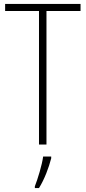

<svg xmlns="http://www.w3.org/2000/svg" viewBox="-20 -734 436 975"><path d="M216 0V-678H389V-714H6V-678H178V0ZM240 70V61H199C194 102 171 177 157 212V221H178C206 176 228 117 240 70Z"/></svg>

Font: Noto Sans Malayalam Condensed ExtraLight
Style: Regular
Weight: 200
Width: 3
Designer: Jelle Bosma - Monotype Design Team
Foundry: Monotype Imaging Inc.
Version: Version 2.104